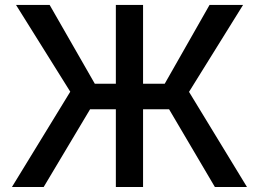

<svg xmlns="http://www.w3.org/2000/svg" viewBox="-20 -747 1034 767"><path d="M551.5 -727.3V-412.6H638.1L817.1 -727.3H951L735.1 -380L966.6 0H838.4L655.5 -310.4H551.5V0H442.8V-310.4H339.8L154.5 0H27.7L260.7 -380.7L44 -727.3H178.3L358.7 -412.6H442.8V-727.3Z"/></svg>

Font: Inter Zeller Medium
Style: Regular
Weight: 500
Designer: Rasmus Andersson; Joe Bland
Foundry: zeller
Version: Version 3.015;git-dec3a8cb1